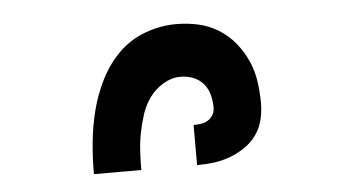

<svg xmlns="http://www.w3.org/2000/svg" viewBox="-32 -827 665 367"><g transform="rotate(-5 300.0 -644.0)"><path d="M135 -508Q135 -539 138 -569.5Q141 -600 148.5 -629.5Q156 -659 170 -687Q184 -715 205.5 -736.5Q227 -758 256.5 -769Q286 -780 316 -780Q338 -780 358.5 -775.5Q379 -771 397 -760Q415 -749 428.5 -732.5Q442 -716 450.5 -697Q459 -678 462 -657Q465 -636 465 -615Q465 -599 461 -583Q457 -567 447.5 -554Q438 -541 424.5 -532Q411 -523 396 -517.5Q381 -512 365 -510Q349 -508 333 -508V-585Q340 -585 347.5 -586Q355 -587 361 -591Q367 -595 370.5 -601Q374 -607 374 -615Q374 -627 371 -639Q368 -651 360 -660.5Q352 -670 340.5 -674.5Q329 -679 316 -679Q299 -679 283 -669.5Q267 -660 256.5 -645.5Q246 -631 240.5 -614Q235 -597 231.5 -579.5Q228 -562 227 -544Q226 -526 226 -508Z"/></g></svg>

Font: Iosevka HT Extended
Style: Bold
Weight: 700
Width: 7
Monospace: yes
Designer: Belleve Invis
Foundry: Belleve Invis
Version: Version 32.3.0; ttfautohint (v1.8.4)